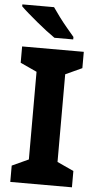

<svg xmlns="http://www.w3.org/2000/svg" viewBox="-62 -971 512 1008"><g transform="rotate(5 194.5 -467.0)"><path d="M357 0H32V-86L119 -126V-588L32 -628V-714H357V-628L270 -588V-126L357 -86ZM181 -934Q196 -912 216.5 -884.5Q237 -857 258.5 -831.5Q280 -806 296 -787V-774H197Q178 -787 152.5 -806.5Q127 -826 100.5 -848Q74 -870 51 -890Q28 -910 14 -924V-934Z"/></g></svg>

Font: Noto Sans Balinese
Style: Bold
Weight: 700
Designer: Aditya Bayu, David Williams
Foundry: David Williams
Version: Version 2.005; ttfautohint (v1.8.4.7-5d5b)